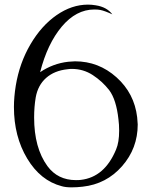

<svg xmlns="http://www.w3.org/2000/svg" viewBox="-20 -808 663 827"><path d="M273.9 -542Q293.5 -543.9 303.2 -543.9Q404.8 -543.9 481.7 -475.1Q558.6 -406.2 570.8 -303.2Q573.2 -275.4 573.2 -272Q573.2 -168.9 505.6 -92Q438 -15.1 335.9 -3.9Q311.5 -1 288.1 -1Q262.7 -1 246.1 -5.9Q154.3 -29.8 97.2 -125Q40 -220.2 40 -347.2Q40 -389.6 47.9 -439Q64 -536.6 111.1 -616.9Q158.2 -697.3 223.6 -742.7Q289.1 -788.1 358.9 -788.1Q375 -788.1 392.1 -785.2Q440.4 -777.8 463.9 -746.1Q431.6 -761.2 412.1 -765.1Q403.3 -767.1 386.2 -767.1Q308.1 -767.1 246.1 -693.4Q184.1 -619.6 152.8 -497.1Q208.5 -534.7 273.9 -542ZM480 -164.1Q493.2 -194.8 493.2 -245.1Q493.2 -271.5 490.2 -293.9Q481 -378.9 450.2 -419.9Q420.4 -458 379.6 -484.6Q338.9 -511.2 289.1 -511.2Q279.8 -511.2 271 -509.8Q214.4 -503.9 178.7 -472.4Q143.1 -440.9 133.8 -388.2Q127 -347.7 127 -301.8Q127 -171.4 184.1 -92.8Q228.5 -32.2 307.1 -32.2Q321.3 -32.2 328.1 -33.2Q430.7 -44.9 480 -164.1Z"/></svg>

Font: Anticva
Style: Regular
Weight: 400
Version: Version 1.000